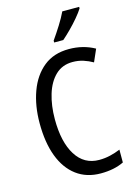

<svg xmlns="http://www.w3.org/2000/svg" viewBox="-139 -1016 781 1099"><g transform="rotate(-15 251.0 -466.5)"><path d="M325 -648Q264 -648 223.5 -609Q183 -570 163 -504Q143 -438 143 -357Q143 -222 191.5 -144.5Q240 -67 329 -67Q363 -67 394.5 -74.5Q426 -82 455 -94V-18Q398 10 318 10Q234 10 174.5 -34.5Q115 -79 84 -161Q53 -243 53 -358Q53 -461 83.5 -544.5Q114 -628 174 -676.5Q234 -725 324 -725Q408 -725 476 -687L444 -614Q418 -629 388.5 -638.5Q359 -648 325 -648ZM444 -934Q431 -913 407 -884.5Q383 -856 355.5 -828.5Q328 -801 307 -783H253V-794Q279 -831 303.5 -870Q328 -909 344 -943H444Z"/></g></svg>

Font: Noto Sans Devanagari Condensed
Style: Regular
Weight: 400
Width: 3
Designer: Jelle Bosma - Monotype Design Team
Foundry: Monotype Imaging Inc.
Version: Version 2.004; ttfautohint (v1.8.4.7-5d5b)